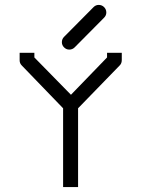

<svg xmlns="http://www.w3.org/2000/svg" viewBox="-20 -812 580 782"><path d="M232 -640Q232 -653 241 -662L361 -783Q370 -792 382 -792Q395 -792 404 -783Q413 -774 413 -761Q413 -749 404 -740L284 -619Q275 -610 262 -610Q250 -610 241 -619Q232 -628 232 -640ZM298 -371V-50H237V-371L69 -545Q60 -554 60 -566V-597H120V-578L269 -426L416 -578V-597H476V-568Q476 -554 468 -546Z"/></svg>

Font: ibm3270
Style: Regular
Weight: 400
Monospace: yes
Version: Version 2.0.3